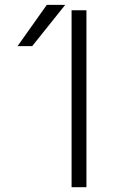

<svg xmlns="http://www.w3.org/2000/svg" viewBox="-20 -774 493 795"><path d="M113.3 -583H52.7L173.8 -753.9H250ZM276.4 1V-731.4H337.9V1Z"/></svg>

Font: Gen Shin Gothic Light
Style: Regular
Weight: 200
Designer: [Source Han Sans]
Ryoko NISHIZUKA  (kana & ideographs); Paul D. Hunt (Latin, Greek & Cyrillic); Wenlong ZHANG  (bopomofo
Version: Version 1.002.20150607